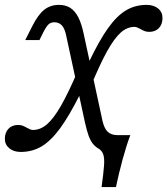

<svg xmlns="http://www.w3.org/2000/svg" viewBox="-39 -602 676 775"><path d="M-19.4 -41.9Q-19.4 -66.9 -4.8 -82.3Q9.7 -97.6 33.9 -97.6Q44.4 -97.6 52 -94.8Q59.7 -91.9 71 -85.5Q76.6 -82.3 82.7 -79.8Q88.7 -77.4 93.5 -77.4Q124.2 -77.4 150.8 -100.4Q177.4 -123.4 207.3 -175.4Q237.1 -227.4 276.6 -319.4L284.7 -222.6Q240.3 -133.9 203.2 -83.5Q166.1 -33.1 128.6 -10.9Q91.1 11.3 44.4 11.3Q16.1 11.3 -1.6 -3.6Q-19.4 -18.5 -19.4 -41.9ZM553.2 -582.3Q581.5 -582.3 599.2 -567.7Q616.9 -553.2 616.9 -529Q616.9 -504 602.4 -488.7Q587.9 -473.4 563.7 -473.4Q553.2 -473.4 545.6 -476.2Q537.9 -479 526.6 -485.5Q521 -488.7 514.9 -491.1Q508.9 -493.5 504 -493.5Q474.2 -493.5 448.4 -470.6Q422.6 -447.6 393.5 -395.6Q364.5 -343.5 326.6 -251.6L318.5 -348.4Q360.5 -437.1 396.4 -487.5Q432.3 -537.9 469.4 -560.1Q506.5 -582.3 553.2 -582.3ZM180.6 -512.1Q166.1 -512.1 157.3 -504Q148.4 -496 136.3 -472.6L120.2 -440.3H62.9L92.7 -499.2Q115.3 -543.5 139.9 -562.9Q164.5 -582.3 199.2 -582.3Q225.8 -582.3 244.8 -570.2Q263.7 -558.1 277 -532.3Q290.3 -506.5 299.2 -463.7L375 -112.9Q382.3 -82.3 396.4 -69.4Q410.5 -56.5 436.3 -56.5H487.1Q471.8 -16.9 456 41.1Q440.3 99.2 429 153.2H371Q379 95.2 381 65.7Q383.1 36.3 377.8 21.4Q372.6 6.5 359.7 -1.6Q345.2 -9.7 335.5 -22.2Q325.8 -34.7 318.5 -54.8Q311.3 -75 304 -107.3L228.2 -458.1Q222.6 -486.3 210.9 -499.2Q199.2 -512.1 180.6 -512.1Z"/></svg>

Font: Playfair Micro SmCond SmLight
Style: Italic
Weight: 360
Width: 4
Italic angle: -15.6°
Designer: Claus Eggers Sørensen
Foundry: Claus Eggers Sørensen
Version: Version 2.203;Glyphs 3.3 (3326)